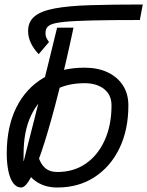

<svg xmlns="http://www.w3.org/2000/svg" viewBox="-20 -820 655 854"><path d="M74 14Q53 14 38.5 -6Q24 -26 17 -60.5Q10 -95 10 -137Q10 -256 52.5 -341.5Q95 -427 172.5 -473Q250 -519 356 -519Q415 -519 458.5 -498.5Q502 -478 526.5 -440.5Q551 -403 551 -351Q551 -243 511.5 -161Q472 -79 401 -32.5Q330 14 235 14Q174 14 133 -18.5Q92 -51 80 -103L151 -124Q159 -93 179.5 -74Q200 -55 235 -55Q308 -55 362 -92.5Q416 -130 446 -197Q476 -264 476 -351Q476 -398 443 -424Q410 -450 356 -450Q273 -450 212 -413Q151 -376 118 -306Q85 -236 85 -137Q85 -106 83.5 -88.5Q82 -71 79.5 -63Q77 -55 74 -55Q74 -55 80 -80.5Q86 -106 97.5 -151Q109 -196 124.5 -257Q140 -318 158 -389.5Q176 -461 195.5 -539.5Q215 -618 234 -697H307Q274 -542 241 -412Q208 -282 178 -186.5Q148 -91 121.5 -38.5Q95 14 74 14ZM152 -579Q128 -605 116.5 -630.5Q105 -656 105 -682Q105 -723 133.5 -747Q162 -771 223.5 -782.5Q285 -794 382 -797Q479 -800 615 -800L602 -731Q468 -731 387 -729Q306 -727 263.5 -722.5Q221 -718 205 -710Q189 -702 185 -690Q182 -682 182.5 -667.5Q183 -653 198 -633Z"/></svg>

Font: Victor Mono
Style: Italic
Weight: 400
Italic angle: -12°
Monospace: yes
Designer: Rune Bjørnerås
Version: Version 1.561;gftools[0.9.30]